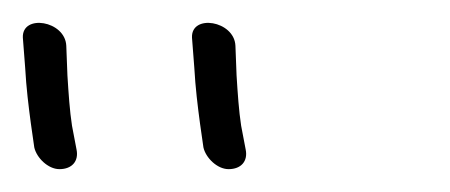

<svg xmlns="http://www.w3.org/2000/svg" viewBox="-108 -612 394 168"><path d="M-78 -483C-76 -474 -66 -464 -56 -464C-45 -464 -39 -471 -41 -481L-45 -502C-47 -515 -48 -530 -49 -546L-50 -572C-51 -594 -89 -600 -88 -579L-86 -553C-85 -535 -83 -519 -81 -504ZM70 -483C72 -474 82 -464 92 -464C103 -464 109 -471 107 -481L103 -502C101 -515 100 -530 99 -546L98 -572C97 -594 59 -600 60 -579L62 -553C63 -535 65 -519 67 -504Z"/></svg>

Font: Stray Cat
Style: OpObl
Weight: 400
Version: Version 1.0